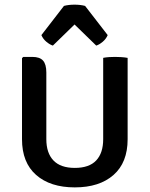

<svg xmlns="http://www.w3.org/2000/svg" viewBox="-20 -795 645 828"><path d="M530.4 -194.6Q530.4 -94 469.6 -40.5Q408.8 13.1 302.6 13.1Q196.8 13.1 135.8 -40.5Q74.9 -94 74.9 -194.6V-544.2L80.2 -549.6H119.5Q151.5 -549.6 165.6 -533.7Q179.8 -517.8 179.8 -482.2V-194.8Q179.8 -135.1 210.5 -103Q241.3 -70.9 302.6 -70.9Q364.5 -70.9 394.8 -103Q425 -135.1 425 -194.8V-545.5Q437 -547.9 450.7 -548.8Q464.5 -549.6 476.1 -549.6Q487.5 -549.6 502.9 -548.7Q518.2 -547.7 530.4 -545.4ZM347 -769.5 444.4 -643.6Q437.2 -626.6 422.4 -614.4Q407.6 -602.2 395 -598.4L301.5 -689.4L208 -598.4Q195.4 -602.2 180.5 -614.4Q165.7 -626.6 158.5 -643.6L255.8 -769.5Q264.8 -772 276.8 -773.5Q288.8 -774.9 301.5 -774.9Q313.9 -774.9 325.9 -773.5Q338 -772 347 -769.5Z"/></svg>

Font: Signika SC
Style: Regular
Weight: 300
Designer: Anna Giedryś
Foundry: Anna Giedryś
Version: Version 2.000